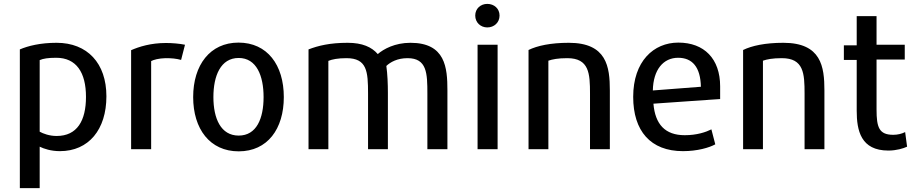

<svg xmlns="http://www.w3.org/2000/svg" viewBox="-20 -763 4693 987"><path d="M527 -268C527 -97 436 14 288 14C243 14 206 2 184 -9V204H82V-509C124 -527 187 -543 271 -543C429 -543 527 -438 527 -268ZM422 -265C422 -391 372 -466 269 -466C228 -466 202 -462 184 -454V-86C202 -76 234 -64 271 -64C377 -64 422 -143 422 -265Z M931 -533 911 -455C885 -462 863 -464 831 -464C796 -463 770 -456 757 -449V4H654V-505C695 -523 755 -542 833 -542C864 -542 902 -539 931 -533Z M1439 -264C1439 -100 1355 15 1207 15C1059 15 973 -100 973 -264C973 -429 1060 -544 1206 -544C1354 -544 1439 -429 1439 -264ZM1335 -264C1335 -373 1299 -465 1207 -465C1114 -465 1077 -373 1077 -264C1077 -154 1115 -66 1207 -66C1299 -66 1335 -154 1335 -264Z M2280 4H2177V-281C2177 -386 2175 -464 2075 -464C2023 -464 1987 -444 1966 -424C1972 -383 1974 -330 1974 -285V4H1872V-282C1872 -395 1867 -464 1761 -464C1717 -464 1687 -458 1668 -450V4H1566V-509C1615 -528 1676 -543 1767 -543C1843 -543 1891 -521 1922 -485C1952 -511 2010 -543 2090 -543C2270 -543 2280 -415 2280 -298Z M2548 -683C2548 -647 2520 -622 2485 -622C2451 -622 2423 -647 2423 -683C2423 -719 2451 -743 2485 -743C2520 -743 2548 -719 2548 -683ZM2538 4H2435V-533H2538Z M3115 4H3013V-281C3013 -385 3009 -464 2896 -464C2848 -464 2819 -458 2799 -451V4H2697V-506C2742 -528 2811 -543 2904 -543C3099 -543 3115 -420 3115 -298Z M3682 -254 3339 -230C3348 -124 3399 -68 3500 -68C3563 -68 3609 -84 3637 -98L3657 -21C3626 -4 3565 14 3491 14C3324 14 3235 -90 3235 -265C3235 -448 3340 -544 3467 -544C3600 -544 3682 -461 3682 -319ZM3583 -317C3581 -418 3539 -466 3466 -466C3390 -466 3338 -405 3336 -298Z M4218 4H4116V-281C4116 -385 4112 -464 3999 -464C3951 -464 3922 -458 3902 -451V4H3800V-506C3845 -528 3914 -543 4007 -543C4202 -543 4218 -420 4218 -298Z M4643 -9C4624 0 4588 11 4547 11C4405 11 4384 -92 4384 -194V-455H4318V-530H4384V-680H4486V-533H4631V-457H4486V-200C4486 -108 4499 -70 4572 -70C4594 -70 4615 -75 4633 -84Z"/></svg>

Font: Repo Medium
Style: Regular
Weight: 500
Designer: Stefan Peev
Foundry: Context Ltd
Version: Version 1.502